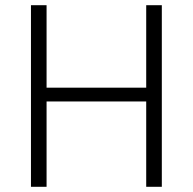

<svg xmlns="http://www.w3.org/2000/svg" viewBox="-20 -718 741 738"><path d="M542 -328H159V0H99V-698H159V-381H542V-698H602V0H542Z"/></svg>

Font: IBM Plex Thai Light
Style: Regular
Weight: 300
Designer: Mike Abbink, Paul van der Laan, Pieter van Rosmalen, Ben Mitchell, Mark Frömberg
Foundry: Bold Monday
Version: Version 1.0